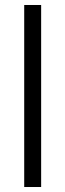

<svg xmlns="http://www.w3.org/2000/svg" viewBox="-20 -750 262 770"><path d="M77.1 -730H145V0H77.1Z"/></svg>

Font: XB Zar
Style: Regular
Weight: 400
Designer: Behnam
Foundry: Irmug
Version: Version 8.005 2009